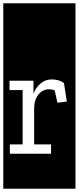

<svg xmlns="http://www.w3.org/2000/svg" viewBox="-32 -937 480 1170"><path d="M-12 213V-917H428V213ZM282 -453Q244 -453 214.5 -427.5Q185 -402 172 -365V-445H26V-388H106V-57H28V0H279V-57H176V-276Q176 -328 202 -360.5Q228 -393 267 -393Q284 -393 301 -387L318 -311L375 -318L358 -430Q330 -453 282 -453Z"/></svg>

Font: Zilla Slab Highlight
Style: Regular
Weight: 400
Designer: Typotheque Type Foundry
Foundry: Typotheque type foundry
Version: Version 1.1; 2017; ttfautohint (v1.6)